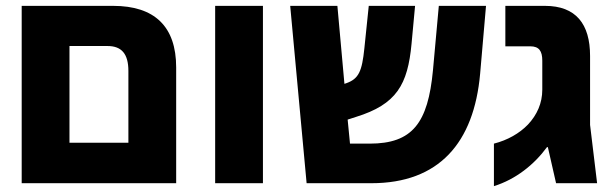

<svg xmlns="http://www.w3.org/2000/svg" viewBox="-20 -625 2082 655"><path d="M54 0H581V-395C581 -535 507 -605 366 -605H54ZM217 -138V-468H347C395 -468 418 -441 418 -383V-138Z M714 0H877V-605H714Z M1618 -374 1638 -605H1477L1457 -385C1440 -205 1387 -135 1241 -135H1174L1166 -217L1194 -226C1333 -269 1371 -336 1384 -476L1396 -605H1238L1223 -460C1215 -382 1204 -356 1161 -341L1155 -339L1131 -605H970L1026 0H1247C1477 0 1597 -137 1618 -374Z M1665 10C1739 -13 1802 -63 1846 -123H1849L1877 0H2017L1993 -199V-434C1993 -543 1945 -605 1839 -605H1704V-467H1789C1819 -467 1830 -451 1830 -418V-319C1830 -273 1812 -233 1781 -200C1752 -170 1712 -147 1665 -135Z"/></svg>

Font: Noto Sans Hebrew SemiCondensed Extra
Style: Regular
Weight: 800
Width: 4
Designer: Monotype Design Team
Foundry: Monotype Imaging Inc.
Version: Version 1.902